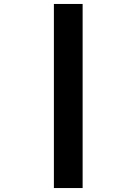

<svg xmlns="http://www.w3.org/2000/svg" viewBox="-20 -759 690 969"><path d="M252 190V-739H397V190Z"/></svg>

Font: Azeret Mono Thin SemiBold
Style: Regular
Weight: 600
Version: Version 1.002